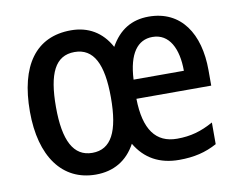

<svg xmlns="http://www.w3.org/2000/svg" viewBox="-66 -636 915 733"><g transform="rotate(-10 392.0 -269.5)"><path d="M552 -549C486 -549 437 -519 403 -458C370 -519 317 -549 251 -549C114 -549 43 -448 43 -270C43 -96 120 10 250 10C319 10 372 -21 405 -82C441 -21 497 10 573 10C631 10 676 -1 720 -25V-109C673 -83 632 -71 579 -71C497 -71 454 -128 452 -248H742V-308C742 -449 678 -549 552 -549ZM553 -470C618 -470 649 -408 649 -322H454C459 -422 495 -470 553 -470ZM250 -465C324 -465 357 -400 357 -270C357 -138 324 -74 251 -74C178 -74 144 -140 144 -270C144 -400 175 -465 250 -465Z"/></g></svg>

Font: Noto Sans Sinhala Condensed Medium
Style: Regular
Weight: 500
Width: 3
Designer: Jelle Bosma - Monotype Design Team
Foundry: Monotype Imaging Inc.
Version: Version 2.006